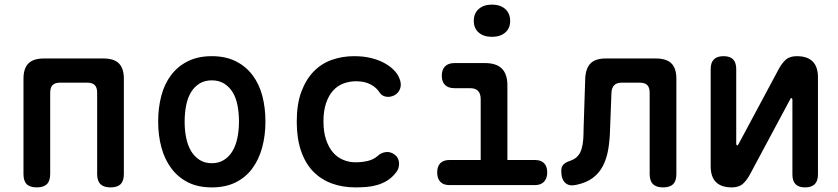

<svg xmlns="http://www.w3.org/2000/svg" viewBox="-20 -804 3640 834"><path d="M140 10Q110 10 96 -4Q82 -18 82 -48V-462Q82 -507 103.5 -528.5Q125 -550 171 -550H429Q475 -550 496.5 -528.5Q518 -507 518 -462V-48Q518 -18 504 -4Q490 10 460 10Q431 10 416.5 -4Q402 -18 402 -48V-401Q402 -424 391.5 -434.5Q381 -445 358 -445H242Q219 -445 208.5 -434.5Q198 -424 198 -401V-48Q198 -18 183.5 -4Q169 10 140 10Z M900 10Q840 10 796.5 -12Q753 -34 724 -73Q695 -112 681 -164Q667 -216 667 -276Q667 -335 680.5 -387Q694 -439 723 -477.5Q752 -516 796 -538Q840 -560 900 -560Q960 -560 1004 -538Q1048 -516 1077 -477.5Q1106 -439 1119.5 -387.5Q1133 -336 1133 -276Q1133 -216 1119 -164Q1105 -112 1076.5 -73Q1048 -34 1004 -12Q960 10 900 10ZM900 -95Q930 -95 952.5 -109Q975 -123 989.5 -147Q1004 -171 1011 -204Q1018 -237 1018 -276Q1018 -314 1011.5 -347Q1005 -380 990.5 -403.5Q976 -427 953.5 -441Q931 -455 900 -455Q869 -455 846.5 -441Q824 -427 809.5 -403Q795 -379 788.5 -346Q782 -313 782 -275Q782 -237 789 -204Q796 -171 810.5 -147Q825 -123 847.5 -109Q870 -95 900 -95Z M1269 -276Q1269 -352 1289 -405.5Q1309 -459 1342.5 -493.5Q1376 -528 1421.5 -544Q1467 -560 1518 -560Q1559 -560 1591.5 -552Q1624 -544 1648 -531Q1672 -518 1688.5 -502Q1705 -486 1713 -468Q1725 -443 1719 -422Q1713 -401 1693 -390Q1675 -381 1657 -384Q1639 -387 1629 -402Q1616 -423 1590.5 -437Q1565 -451 1527 -451Q1497 -451 1471 -441Q1445 -431 1426 -409.5Q1407 -388 1396 -355Q1385 -322 1385 -277Q1385 -232 1396 -198.5Q1407 -165 1425.5 -143Q1444 -121 1470 -110Q1496 -99 1525 -99Q1552 -99 1577.5 -105Q1603 -111 1621 -127Q1636 -141 1656.5 -143.5Q1677 -146 1696 -131Q1704 -125 1708.5 -115.5Q1713 -106 1713.5 -95.5Q1714 -85 1710.5 -73.5Q1707 -62 1697 -51Q1681 -31 1661 -19Q1641 -7 1619 -0.5Q1597 6 1573 8Q1549 10 1524 10Q1468 10 1421.5 -7Q1375 -24 1341 -58.5Q1307 -93 1288 -147.5Q1269 -202 1269 -276Z M2304 -109Q2330 -109 2343.5 -95Q2357 -81 2357 -55Q2357 -29 2343 -14.5Q2329 0 2304 0H1932Q1906 0 1892.5 -14.5Q1879 -29 1879 -55Q1879 -81 1892.5 -95Q1906 -109 1932 -109H2068V-374Q2068 -397 2056.5 -409Q2045 -421 2022 -421H1954Q1927 -421 1913 -435Q1899 -449 1899 -475Q1899 -501 1913 -515.5Q1927 -530 1954 -530H2087Q2136 -530 2160 -506Q2184 -482 2184 -433V-109ZM2117 -644Q2081 -644 2059.5 -662.5Q2038 -681 2038 -713Q2038 -746 2059.5 -765Q2081 -784 2117 -784Q2153 -784 2174.5 -765Q2196 -746 2196 -713Q2196 -681 2174.5 -662.5Q2153 -644 2117 -644Z M2522 -462Q2524 -507 2545 -528.5Q2566 -550 2612 -550H2829Q2875 -550 2896.5 -528.5Q2918 -507 2918 -462V-48Q2918 -18 2904 -4Q2890 10 2860 10Q2831 10 2816.5 -4Q2802 -18 2802 -48V-401Q2802 -424 2791.5 -434.5Q2781 -445 2758 -445H2681Q2659 -445 2648 -434Q2637 -423 2636 -401L2630 -244Q2629 -196 2622 -155Q2615 -114 2598.5 -82.5Q2582 -51 2554 -30.5Q2526 -10 2483 -1Q2452 6 2435 -10Q2418 -26 2418 -61Q2418 -79 2427 -89Q2436 -99 2458 -106Q2478 -113 2489.5 -126Q2501 -139 2506.5 -158Q2512 -177 2513.5 -199Q2515 -221 2515 -244Z M3067 -82V-504Q3067 -532 3081 -546Q3095 -560 3123 -560Q3151 -560 3164.5 -546Q3178 -532 3178 -504V-178Q3180 -172 3182 -172Q3184 -172 3185 -174L3188 -178L3361 -501Q3375 -528 3392.5 -544Q3410 -560 3441 -560Q3487 -560 3510 -537Q3533 -514 3533 -468V-46Q3533 -18 3519 -4Q3505 10 3477 10Q3449 10 3435.5 -4Q3422 -18 3422 -46V-372Q3420 -378 3418 -378Q3416 -378 3415 -377L3412 -372L3239 -49Q3225 -22 3207.5 -6Q3190 10 3159 10Q3113 10 3090 -13Q3067 -36 3067 -82Z"/></svg>

Font: Maple Mono NL SemiBold
Style: Regular
Weight: 600
Monospace: yes
Designer: subframe7536
Version: Version 7.000